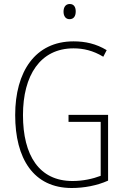

<svg xmlns="http://www.w3.org/2000/svg" viewBox="-20 -997 624 961"><path d="M329 -977C307 -977 298 -959 298 -939C298 -917 308 -901 328 -901C349 -901 359 -916 359 -940C359 -960 351 -977 329 -977ZM323 -422V-387H484V-117C445 -102 395 -91 343 -91C176 -91 95 -219 95 -421C95 -619 181 -755 348 -755C397 -755 446 -744 497 -713L514 -746C461 -778 407 -790 348 -790C156 -790 56 -638 56 -421C56 -204 147 -56 339 -56C400 -56 466 -68 521 -93V-422Z"/></svg>

Font: Noto Sans Malayalam UI Condensed ExtraLight
Style: Regular
Weight: 200
Width: 3
Designer: Jelle Bosma - Monotype Design Team
Foundry: Monotype Imaging Inc.
Version: Version 2.104